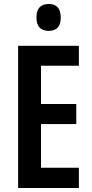

<svg xmlns="http://www.w3.org/2000/svg" viewBox="-20 -995 463 964"><path d="M376 -51H71V-765H376V-665H186V-473H363V-372H186V-153H376ZM225 -975Q285 -975 285 -907Q285 -840 225 -840Q163 -840 163 -907Q163 -975 225 -975Z"/></svg>

Font: Noto Sans Tamil UI ExtraCondensed SemiBold
Style: Regular
Weight: 600
Width: 2
Designer: Jelle Bosma - Monotype Design Team
Foundry: Monotype Imaging Inc.
Version: Version 2.004; ttfautohint (v1.8.4.7-5d5b)